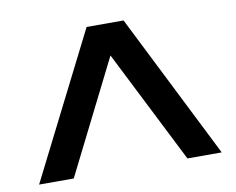

<svg xmlns="http://www.w3.org/2000/svg" viewBox="-65 -835 887 722"><g transform="rotate(-10 378.0 -473.5)"><path d="M726.1 -197.3H595.2L377.4 -628.9L161.1 -197.3H28.8L307.6 -750H448.7Z"/></g></svg>

Font: Now
Style: Bold
Weight: 700
Designer: Alfredo Marco Pradil
Foundry: Alfredo Marco Pradil
Version: Version 1.002;PS 001.002;hotconv 1.0.88;makeotf.lib2.5.64775